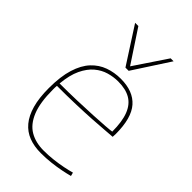

<svg xmlns="http://www.w3.org/2000/svg" viewBox="-240 -874 967 967"><g transform="rotate(45 244.0 -390.0)"><path d="M250 10Q202 10 164.5 -4.5Q127 -19 101 -50Q75 -81 61 -130.5Q47 -180 47 -250Q47 -333 64.5 -389Q82 -445 113 -478Q144 -511 184.5 -525.5Q225 -540 271 -540Q359 -540 404 -489Q449 -438 449 -325Q449 -321 448.5 -314.5Q448 -308 448 -304Q431 -303 396 -300Q361 -297 311.5 -294Q262 -291 200.5 -289Q139 -287 68 -287Q67 -280 67 -273Q67 -266 67 -259Q67 -167 89.5 -112Q112 -57 153 -33Q194 -9 251 -9Q286 -9 320 -13Q354 -17 383.5 -23Q413 -29 434 -35L439 -16Q417 -10 387 -4Q357 2 322 6Q287 10 250 10ZM69 -305Q134 -305 193.5 -307Q253 -309 301.5 -311.5Q350 -314 383 -316.5Q416 -319 428 -321Q428 -392 411 -436Q394 -480 359.5 -500.5Q325 -521 271 -521Q238 -521 205 -511.5Q172 -502 143.5 -478Q115 -454 95 -412Q75 -370 69 -305ZM396 -790 270 -596H247L122 -790H145L259 -617L375 -790Z"/></g></svg>

Font: Georama ExtraCondensed Thin Thin
Style: Regular
Weight: 250
Version: Version 1.001